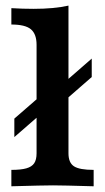

<svg xmlns="http://www.w3.org/2000/svg" viewBox="-20 -651 367 671"><path d="M107.8 -115.3V-494.3Q107.8 -532.1 88 -548.7Q68.2 -565.3 19.7 -565.3V-622.5Q59.1 -620.1 97.7 -620.1Q168.8 -620.1 219.3 -631.4V-115.3Q219.3 -82.3 238.6 -69.8Q257.8 -57.3 307.3 -57.3V0Q197.9 -3.2 165.3 -3.2Q132.6 -3.2 19.7 0V-57.3Q53.2 -57.3 72.1 -62.7Q91.1 -68.1 99.4 -80.3Q107.8 -92.5 107.8 -115.3ZM30.1 -236.5 158.3 -347.8V-283.3L30.1 -172ZM173.9 -335.9 300.6 -446.3V-381.8L173.9 -271.3Z"/></svg>

Font: Playfair Micro SmCond SmLight
Style: Regular
Weight: 360
Width: 4
Designer: Claus Eggers Sørensen
Foundry: Claus Eggers Sørensen
Version: Version 2.100;Glyphs 3.2 (3219)